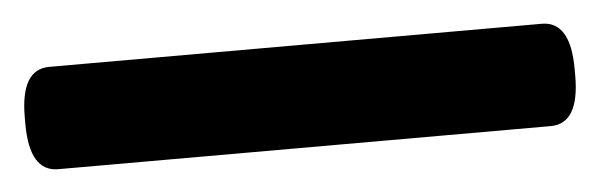

<svg xmlns="http://www.w3.org/2000/svg" viewBox="-45 -16 625 200"><g transform="rotate(-5 267.5 84.5)"><path d="M10 138Q-20 138 -20 88V81Q-20 31 10 31H525Q555 31 555 81V88Q555 138 525 138Z"/></g></svg>

Font: Asap
Style: Regular
Weight: 400
Designer: Pablo Cosgaya
Foundry: Omnibus-Type
Version: Version 3.001